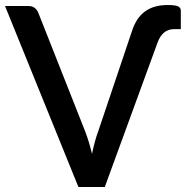

<svg xmlns="http://www.w3.org/2000/svg" viewBox="-23 -744 749 764"><path d="M502 -620Q519 -673 554 -698.5Q589 -724 643.5 -724Q674.5 -724 685.5 -718.8Q696.5 -713.5 696.5 -701.5V-628H669.5Q624 -628 604.5 -576L394 0H289L-3 -720H90.5Q106 -720 115.5 -712.2Q125 -704.5 129.5 -693L315 -223.5Q322.5 -204 329.8 -180.8Q337 -157.5 343 -132Q348.5 -157.5 354.8 -180.8Q361 -204 368.5 -223.5Z"/></svg>

Font: Lato 2
Style: Regular
Weight: 600
Designer: Lukasz Dziedzic with Adam Twardoch and Botio Nikoltchev
Foundry: tyPoland Lukasz Dziedzic
Version: Version 2.015; 2015-08-06; http://www.latofonts.com/